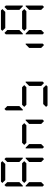

<svg xmlns="http://www.w3.org/2000/svg" viewBox="1520 -2560 1040 4120"><g transform="rotate(-90 2040.0 -500.0)"><path d="M130 -75 99 -105V-469H117L130 -456L192 -395V-136ZM130 -544 117 -531H99V-894L130 -925L192 -864V-605ZM174 -969 204 -1000H612L642 -969L581 -907H235ZM596 -546 642 -500 596 -454H220L174 -500L220 -546ZM686 -925 717 -895V-531H699L686 -544L624 -605V-864ZM686 -456 699 -469H717V-105L686 -75L624 -136V-394Z M946 -75 915 -105V-469H933L946 -456L1008 -395V-136ZM1412 -546 1458 -500 1412 -454H1036L990 -500L1036 -546ZM1502 -456 1515 -469H1533V-105L1502 -75L1440 -136V-394Z M1762 -544 1749 -531H1731V-894L1762 -925L1824 -864V-605ZM2228 -546 2274 -500 2228 -454H1852L1806 -500L1852 -546ZM2274 -31 2244 0H1836L1806 -31L1867 -93H2213ZM2318 -456 2331 -469H2349V-105L2318 -75L2256 -136V-394Z M3134 -456 3147 -469H3165V-105L3134 -75L3072 -136V-394Z M3394 -75 3363 -105V-469H3381L3394 -456L3456 -395V-136ZM3394 -544 3381 -531H3363V-894L3394 -925L3456 -864V-605ZM3438 -969 3468 -1000H3876L3906 -969L3845 -907H3499ZM3860 -546 3906 -500 3860 -454H3484L3438 -500L3484 -546ZM3950 -925 3981 -895V-531H3963L3950 -544L3888 -605V-864ZM3950 -456 3963 -469H3981V-105L3950 -75L3888 -136V-394Z"/></g></svg>

Font: DSEG7 Classic Mini
Style: Regular
Weight: 400
Designer: Keshikan(Twitter:@keshinomi_88pro)
Version: Version 0.46